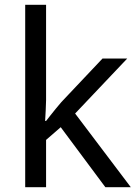

<svg xmlns="http://www.w3.org/2000/svg" viewBox="-20 -780 574 800"><path d="M172 -363Q172 -347 170.5 -321Q169 -295 168 -276H172Q178 -284 190 -299Q202 -314 214.5 -329.5Q227 -345 236 -355L407 -536H510L293 -307L525 0H419L233 -250L172 -197V0H85V-760H172Z"/></svg>

Font: binaryhoriontal115
Style: Book
Weight: 400
Designer: Jelle Bosma - Monotype Design Team
Foundry: Monotype Imaging Inc.
Version: Version 2.003